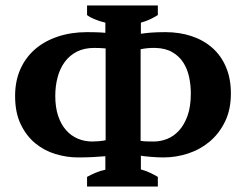

<svg xmlns="http://www.w3.org/2000/svg" viewBox="-20 -682 899 702"><path d="M298.3 -662.1H557.1V-627Q546.4 -620.1 531.7 -612.8Q517.1 -605.5 495.1 -599.1V-558.6Q503.4 -559.6 512.2 -560.8Q521 -562 531.7 -562.7Q542.5 -563.5 555.2 -564Q567.9 -564.5 584.5 -564.5Q636.7 -564.5 680.7 -549.8Q724.6 -535.2 756.6 -506.8Q788.6 -478.5 806.4 -436.5Q824.2 -394.5 824.2 -340.3Q824.2 -281.2 802.7 -237.3Q781.2 -193.4 746.6 -164.3Q711.9 -135.3 667.7 -120.8Q623.5 -106.4 578.1 -106.4Q568.4 -106.4 556.4 -106.9Q544.4 -107.4 533 -108.4Q521.5 -109.4 511.5 -110.4Q501.5 -111.3 495.1 -112.8V-62.5Q513.7 -57.6 529.3 -50Q544.9 -42.5 557.1 -35.2V0H298.3V-35.2Q311 -42.5 328.6 -50Q346.2 -57.6 365.2 -61.5V-110.8Q344.2 -108.9 319.8 -107.7Q295.4 -106.4 265.1 -106.4Q223.6 -106.4 182.6 -118.9Q141.6 -131.3 108.9 -158.2Q76.2 -185.1 55.7 -227.8Q35.2 -270.5 35.2 -331.1Q35.2 -385.7 54.4 -429Q73.7 -472.2 108.4 -502.2Q143.1 -532.2 191.7 -548.3Q240.2 -564.5 298.3 -564.5Q313.5 -564.5 323.2 -564.2Q333 -564 340.1 -563.7Q347.2 -563.5 352.8 -563Q358.4 -562.5 365.2 -562V-599.1Q343.3 -604.5 325.7 -611.8Q308.1 -619.1 298.3 -627ZM547.9 -506.8Q535.6 -507.3 520.3 -505.9Q504.9 -504.4 494.1 -502V-167Q503.4 -165.5 515.4 -165Q527.3 -164.6 542.5 -164.6Q566.9 -164.6 591.1 -174.1Q615.2 -183.6 634.5 -204.6Q653.8 -225.6 665.8 -259Q677.7 -292.5 677.7 -340.3Q677.7 -371.1 671.4 -400.6Q665 -430.2 650.1 -453.4Q635.3 -476.6 610.1 -491.2Q585 -505.9 547.9 -506.8ZM317.4 -164.6Q328.1 -164.6 342 -165.8Q356 -167 366.2 -169.4V-504.9Q357.9 -505.9 347.2 -506.3Q336.4 -506.8 324.7 -506.8Q288.1 -506.8 261.2 -493.2Q234.4 -479.5 216.8 -455.6Q199.2 -431.6 190.7 -399.7Q182.1 -367.7 182.1 -331.1Q182.1 -289.6 192.6 -258.3Q203.1 -227.1 221.4 -206.3Q239.7 -185.5 264.4 -175Q289.1 -164.6 317.4 -164.6Z"/></svg>

Font: PT Astra Serif
Style: Bold
Weight: 700
Designer: A.Korolkova, I. Chaeva
Foundry: ParaType Ltd
Version: Version 1.002